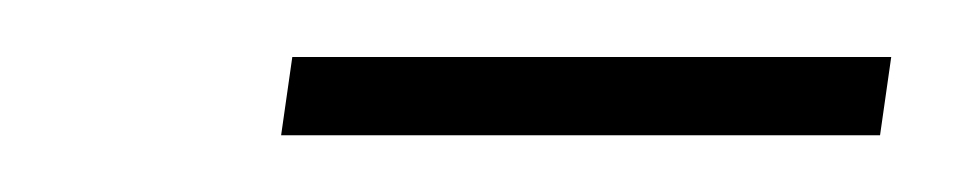

<svg xmlns="http://www.w3.org/2000/svg" viewBox="-20 -265 339 67"><path d="M78.1 -217.8 82 -245.1H291L287.1 -217.8Z"/></svg>

Font: Dehuti
Style: Bold-Italic
Weight: 700
Version: Version 1.2